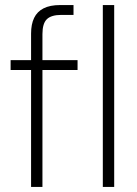

<svg xmlns="http://www.w3.org/2000/svg" viewBox="-20 -740 543 760"><path d="M103 0V-607Q103 -644 115 -669Q127 -694 152.5 -707Q178 -720 218 -720H271V-681H223Q183 -681 165.5 -664Q148 -647 148 -605V0ZM22 -463V-502H287V-463ZM387 0V-720H432V0Z"/></svg>

Font: DM Sans 16pt ExtraLight
Style: Regular
Weight: 250
Version: Version 4.004;gftools[0.9.30]